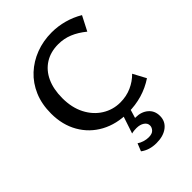

<svg xmlns="http://www.w3.org/2000/svg" viewBox="-264 -791 1181 1181"><g transform="rotate(-45 326.0 -201.0)"><path d="M394 12Q293 12 216.5 -29.5Q140 -71 97 -146Q54 -221 54 -319Q54 -401 81.5 -465.5Q109 -530 158 -575.5Q207 -621 271.5 -645.5Q336 -670 410 -670Q464 -670 517 -655.5Q570 -641 617 -613L568 -518Q524 -554 480 -572Q436 -590 387 -590Q320 -590 271 -559Q222 -528 196 -471.5Q170 -415 170 -337Q170 -255 201.5 -194Q233 -133 286.5 -99.5Q340 -66 404 -66Q457 -66 502 -86Q547 -106 580 -140L625 -56Q574 -22 516 -5Q458 12 394 12ZM360 0H420L392 93L349 79Q359 72 373 68.5Q387 65 405 65Q454 65 486 92Q518 119 518 165Q518 212 481.5 240Q445 268 385 268Q354 268 328 260Q302 252 281 236L301 186Q315 196 335.5 202.5Q356 209 376 209Q406 209 419.5 194.5Q433 180 433 163Q433 142 413 128.5Q393 115 362 115Q352 115 341.5 116Q331 117 320 120Z"/></g></svg>

Font: Ysabeau SC SemiBold
Style: Regular
Weight: 600
Designer: Christian Thalmann (Catharsis Fonts)
Version: Version 2.001;gftools[0.9.30]; featfreeze: smcp